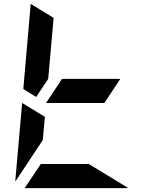

<svg xmlns="http://www.w3.org/2000/svg" viewBox="-20 -968 856 988"><path d="M94 -438 211 -367 200 -247 59 -34V-41ZM517 -438H217L299 -562H599ZM166 -469 100 -510 138 -948 256 -876 228 -562ZM437 -124 639 -1Q638 -1 635.5 -0.5Q633 0 632 0H107L190 -124Z"/></svg>

Font: DSEG7 Modern Mini
Style: Bold Italic
Weight: 700
Italic angle: -5°
Designer: Keshikan(Twitter:@keshinomi_88pro)
Version: Version 0.46